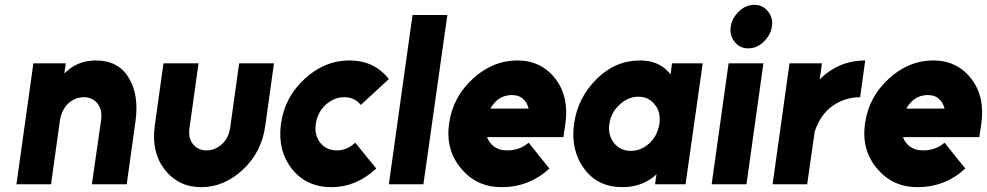

<svg xmlns="http://www.w3.org/2000/svg" viewBox="-20 -762 4082 794"><path d="M504 0 540 -258Q548 -314 541 -359.5Q534 -405 512 -441Q469 -512 376 -512Q311 -512 264 -474Q259 -470 255 -466.5Q251 -463 246 -458L252 -500H118L48 0H191L228 -265Q235 -308 262 -334Q291 -360 327 -360Q362 -360 383 -334Q404 -308 398 -265L360 0Z M656 -500 620 -242Q605 -133 661 -61Q718 12 812 12Q907 12 985 -61Q1062 -133 1077 -242L1113 -500H969L932 -235Q926 -192 898 -166Q869 -140 834 -140Q799 -140 778 -166Q757 -192 764 -235L801 -500Z M1425 -512Q1322 -512 1240 -436Q1157 -360 1142 -250Q1127 -140 1187 -64Q1247 12 1351 12Q1453 12 1536 -65L1449 -172Q1415 -140 1373 -140Q1330 -140 1304 -172Q1279 -205 1286 -250Q1293 -297 1326 -328Q1361 -360 1404 -360Q1447 -360 1472 -328L1588 -435Q1528 -512 1425 -512Z M1686 -700 1588 0H1731L1830 -700Z M2310 -195 2318 -250Q2334 -362 2277 -436Q2218 -512 2120 -512Q2017 -512 1935 -436Q1852 -360 1837 -250Q1822 -142 1887 -65Q1951 12 2054 12Q2168 12 2252 -65L2166 -172Q2130 -140 2076 -140Q2043 -140 2019 -159Q2011 -166 2004.5 -175Q1998 -184 1994 -195ZM2097 -369Q2127 -369 2144 -352Q2160 -338 2166 -313H2008Q2021 -336 2040 -351Q2065 -369 2097 -369Z M2759 -500 2753 -454Q2751 -457 2748.5 -460Q2746 -463 2744 -465Q2701 -512 2627 -512Q2525 -512 2448 -436Q2369 -358 2354 -250Q2339 -141 2396 -64Q2452 12 2554 12Q2628 12 2682 -30Q2686 -33 2689 -36Q2692 -39 2695 -42L2689 0H2815L2886 -500ZM2620 -362Q2663 -362 2688 -329Q2701 -314 2705.5 -294Q2710 -274 2707 -250Q2703 -227 2693.5 -207Q2684 -187 2667 -171Q2632 -138 2589 -138Q2545 -138 2519 -171Q2493 -204 2500 -250Q2507 -297 2542 -329Q2577 -362 2620 -362Z M2923 0H3067L3137 -500H2993ZM3172 -652Q3178 -687 3156 -715Q3135 -742 3099 -742Q3064 -742 3036 -715Q3007 -687 3002 -652Q2996 -616 3018 -589Q3039 -562 3074 -562Q3110 -562 3138 -589Q3167 -617 3172 -652Z M3245 -500 3175 0H3318L3349 -217Q3372 -288 3423 -324Q3474 -360 3537 -360L3558 -512Q3494 -512 3440 -485Q3411 -470 3385 -448Q3381 -445 3377.5 -441Q3374 -437 3370 -433L3379 -500Z M4030 -195 4038 -250Q4054 -362 3997 -436Q3938 -512 3840 -512Q3737 -512 3655 -436Q3572 -360 3557 -250Q3542 -142 3607 -65Q3671 12 3774 12Q3888 12 3972 -65L3886 -172Q3850 -140 3796 -140Q3763 -140 3739 -159Q3731 -166 3724.5 -175Q3718 -184 3714 -195ZM3817 -369Q3847 -369 3864 -352Q3880 -338 3886 -313H3728Q3741 -336 3760 -351Q3785 -369 3817 -369Z"/></svg>

Font: Unageo
Style: ExtraBold-Italic
Weight: 800
Designer: Richard Sepsi
Foundry: Richard Sepsi
Version: Version 2.000